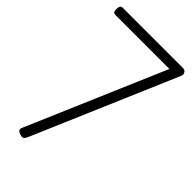

<svg xmlns="http://www.w3.org/2000/svg" viewBox="-363 -1364 1495 1495"><g transform="rotate(45 384.0 -617.0)"><path d="M179 11Q156 3 151 -7Q146 -17 154 -37L640 -1170H46Q32 -1170 25 -1177.5Q18 -1185 18 -1207Q18 -1227 23.5 -1238.5Q29 -1250 46 -1250H711Q731 -1250 741 -1233Q751 -1216 743 -1198L240 -24Q229 2 218.5 11.5Q208 21 179 11Z"/></g></svg>

Font: Playwrite VN
Style: Regular
Weight: 400
Designer: Veronika Burian, José Scaglione
Foundry: TypeTogether
Version: Version 1.002